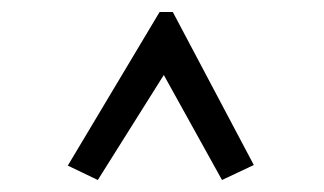

<svg xmlns="http://www.w3.org/2000/svg" viewBox="-20 -643 540 320"><path d="M143 -343 253 -518 350 -343 403 -368 268 -623H246L93 -367Z"/></svg>

Font: Inconsolata Thin
Style: Regular
Weight: 100
Monospace: yes
Designer: Raph Levien, Cyreal, Brenton Simpson
Foundry: Raph Levien, Cyreal, Google
Version: Version 3.100